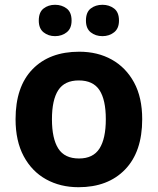

<svg xmlns="http://www.w3.org/2000/svg" viewBox="-20 -772 659 802"><path d="M574 -274Q574 -138 502.5 -64Q431 10 308 10Q232 10 172.5 -23Q113 -56 79 -119.5Q45 -183 45 -274Q45 -410 116 -483Q187 -556 311 -556Q388 -556 447 -523Q506 -490 540 -427.5Q574 -365 574 -274ZM197 -274Q197 -193 223.5 -151.5Q250 -110 310 -110Q369 -110 395.5 -151.5Q422 -193 422 -274Q422 -355 395.5 -395.5Q369 -436 309 -436Q250 -436 223.5 -395.5Q197 -355 197 -274ZM142 -686Q142 -721 162 -736.5Q182 -752 210 -752Q238 -752 258.5 -736.5Q279 -721 279 -686Q279 -653 258.5 -637Q238 -621 210 -621Q182 -621 162 -637Q142 -653 142 -686ZM339 -686Q339 -721 359 -736.5Q379 -752 408 -752Q436 -752 456.5 -736.5Q477 -721 477 -686Q477 -653 456.5 -637Q436 -621 408 -621Q379 -621 359 -637Q339 -653 339 -686Z"/></svg>

Font: Noto Sans Hanifi Rohingya
Style: Bold
Weight: 700
Designer: Monotype Design Team and DaltonMaag
Foundry: Google LLC
Version: Version 2.102; ttfautohint (v1.8.4.7-5d5b)